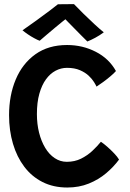

<svg xmlns="http://www.w3.org/2000/svg" viewBox="-20 -874 608 900"><path d="M538 -126Q513 -92 477.5 -62Q442 -32 396.2 -13.5Q350.5 5 295.5 5Q230 5 179.2 -20.8Q128.5 -46.5 93.8 -92.5Q59 -138.5 40.8 -200.2Q22.5 -262 22.5 -334Q22.5 -427.5 54 -502Q85.5 -576.5 146.2 -619.8Q207 -663 294.5 -663Q367 -663 429 -631.2Q491 -599.5 523.5 -541Q514 -530 497 -515.8Q480 -501.5 462.5 -488.8Q445 -476 432.5 -468Q429.5 -475 420.8 -489.2Q412 -503.5 396 -518.8Q380 -534 354.8 -545Q329.5 -556 294 -556Q266 -556 240.5 -542.5Q215 -529 195.5 -502.2Q176 -475.5 164.5 -434.8Q153 -394 153 -339.5Q153 -292.5 163.2 -252Q173.5 -211.5 192 -180.8Q210.5 -150 236.5 -132.8Q262.5 -115.5 293 -115.5Q330 -115.5 359.8 -130.2Q389.5 -145 412.8 -166.8Q436 -188.5 453 -209.5Q466.5 -200.5 483.2 -185.8Q500 -171 515.2 -155Q530.5 -139 538 -126ZM327 -854.5Q346 -834.5 372.2 -808.8Q398.5 -783 424 -759.5Q449.5 -736 466.5 -722.5Q447 -708 426.5 -697Q406 -686 389.5 -679.5Q377 -691.5 361 -707.8Q345 -724 328.8 -740.5Q312.5 -757 299.8 -770Q287 -783 281.5 -789H293.5Q288.5 -785.5 274 -773.8Q259.5 -762 240.2 -746Q221 -730 201.2 -713.2Q181.5 -696.5 166 -683Q156 -686.5 140.8 -694.8Q125.5 -703 110.5 -713.2Q95.5 -723.5 85.5 -732Q115.5 -752.5 150.2 -777.8Q185 -803 213.5 -824.5Q242 -846 251.5 -854Q258.5 -854 273.2 -854.2Q288 -854.5 303.2 -854.5Q318.5 -854.5 327 -854.5Z"/></svg>

Font: Grandstander Thin Medium
Style: Regular
Weight: 500
Version: Version 1.200